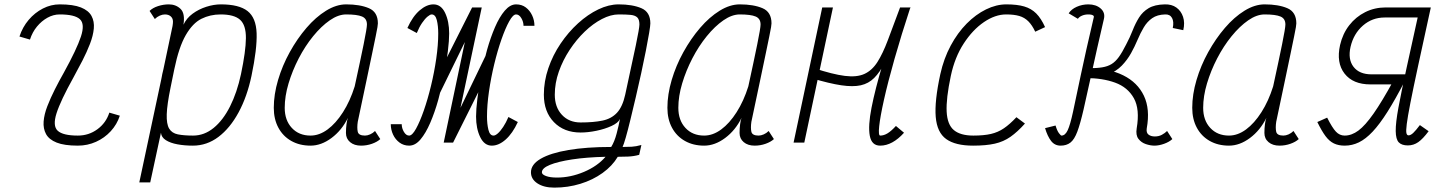

<svg xmlns="http://www.w3.org/2000/svg" viewBox="-20 -652 6640 878"><path d="M117 -471 69 -485Q83 -528 111 -561Q139 -594 176 -613Q213 -632 253 -632Q315 -632 350 -618Q385 -604 398.5 -579Q412 -554 409 -521.5Q406 -489 391.5 -451.5Q377 -414 357 -375Q337 -336 316 -298Q257 -192 238.5 -134Q220 -76 244 -54Q268 -32 336 -32Q386 -32 425.5 -61Q465 -90 480 -137L528 -123Q515 -83 486.5 -52Q458 -21 419 -3.5Q380 14 336 14Q274 14 239 0Q204 -14 190.5 -39Q177 -64 179.5 -96.5Q182 -129 196.5 -166.5Q211 -204 231 -243.5Q251 -283 272 -320Q331 -427 350 -484.5Q369 -542 345.5 -564Q322 -586 253 -586Q224 -586 197 -571Q170 -556 149 -530.5Q128 -505 117 -471Z M990 -632Q1073 -632 1112 -601.5Q1151 -571 1153.5 -500Q1156 -429 1130 -305Q1110 -210 1071 -138Q1032 -66 979 -26Q926 14 862 14Q824 14 791.5 8Q759 2 738.5 -11Q718 -24 716 -45L667 182H617L717 -287Q718 -293 719.5 -299.5Q721 -306 722 -313Q723 -318 724.5 -323.5Q726 -329 727 -334L769 -533Q770 -539 770.5 -544.5Q771 -550 771 -553Q771 -568 761 -577Q751 -586 734 -586Q723 -586 710.5 -580.5Q698 -575 688 -565L664 -602Q678 -616 702.5 -624Q727 -632 752 -632Q784 -632 805.5 -611.5Q827 -591 819 -539Q833 -569 861 -589.5Q889 -610 923.5 -621Q958 -632 990 -632ZM1082 -313Q1104 -418 1104.5 -477.5Q1105 -537 1078 -561.5Q1051 -586 989 -586Q941 -586 901 -566Q861 -546 829.5 -491.5Q798 -437 777 -335L760 -252Q744 -174 742.5 -129.5Q741 -85 753.5 -64Q766 -43 793.5 -37.5Q821 -32 863 -32Q914 -32 957 -67Q1000 -102 1032 -165.5Q1064 -229 1082 -313Z M1695 -53 1719 -16Q1705 -3 1681 5.5Q1657 14 1631 14Q1600 14 1581 -2Q1562 -18 1562 -44Q1562 -65 1564.5 -84Q1567 -103 1571 -113Q1543 -56 1496 -21Q1449 14 1400 14Q1350 14 1312 -7.5Q1274 -29 1253 -68Q1232 -107 1232 -159Q1232 -220 1251.5 -286Q1271 -352 1305 -413.5Q1339 -475 1381.5 -524.5Q1424 -574 1471 -603Q1518 -632 1563 -632Q1626 -632 1667 -614.5Q1708 -597 1708 -545Q1708 -541 1706 -527.5Q1704 -514 1698 -486Q1692 -458 1682 -408.5Q1672 -359 1655.5 -282Q1639 -205 1616 -95Q1612 -67 1616 -49.5Q1620 -32 1649 -32Q1660 -32 1672.5 -37.5Q1685 -43 1695 -53ZM1400 -32Q1440 -32 1478 -60Q1516 -88 1548.5 -139Q1581 -190 1602 -257Q1628 -376 1643 -450Q1658 -524 1658 -540Q1658 -567 1635.5 -576.5Q1613 -586 1563 -586Q1527 -586 1488 -559Q1449 -532 1412 -486.5Q1375 -441 1346 -385Q1317 -329 1299.5 -270.5Q1282 -212 1282 -159Q1282 -102 1314.5 -67Q1347 -32 1400 -32Z M2009 0 2201 -398 2242 -380 2052 0H2009L2139 -618H2183L1991 -225L1950 -243L2139 -618H2183L2052 0ZM1851 14Q1826 14 1807 0Q1788 -14 1777.5 -36.5Q1767 -59 1767 -84H1817Q1817 -66 1827 -49Q1837 -32 1851 -32Q1865 -32 1882.5 -63.5Q1900 -95 1918 -146.5Q1936 -198 1951 -260Q1966 -322 1975 -384.5Q1984 -447 1984 -499Q1984 -534 1977.5 -560Q1971 -586 1954 -586Q1947 -586 1935 -576Q1923 -566 1910 -547Q1897 -528 1886 -501L1843 -524Q1867 -577 1899 -604.5Q1931 -632 1962 -632Q1997 -632 2015.5 -593Q2034 -554 2034 -499Q2034 -467 2028 -417.5Q2022 -368 2011 -310Q2000 -252 1984 -195Q1968 -138 1947.5 -90.5Q1927 -43 1903 -14.5Q1879 14 1851 14ZM2229 14Q2195 14 2176 -25Q2157 -64 2157 -119Q2157 -151 2163 -200.5Q2169 -250 2180 -308Q2191 -366 2207 -423Q2223 -480 2243.5 -527.5Q2264 -575 2288.5 -603.5Q2313 -632 2340 -632Q2366 -632 2384.5 -618Q2403 -604 2413.5 -581.5Q2424 -559 2424 -534H2374Q2374 -552 2364 -569Q2354 -586 2340 -586Q2326 -586 2308.5 -554.5Q2291 -523 2273 -471.5Q2255 -420 2240 -358Q2225 -296 2216 -233.5Q2207 -171 2207 -119Q2207 -85 2213.5 -58.5Q2220 -32 2237 -32Q2245 -32 2256.5 -42Q2268 -52 2281 -71.5Q2294 -91 2305 -117L2348 -94Q2324 -42 2292.5 -14Q2261 14 2229 14Z M2515 206Q2467 206 2437.5 186.5Q2408 167 2408 136Q2408 100 2452.5 74Q2497 48 2579.5 34Q2662 20 2775 20Q2790 -4 2800 -42Q2810 -80 2815 -108Q2807 -90 2776.5 -76Q2746 -62 2707.5 -54Q2669 -46 2635 -46Q2559 -46 2513 -93.5Q2467 -141 2467 -219Q2467 -280 2487.5 -340Q2508 -400 2543.5 -452.5Q2579 -505 2623.5 -545.5Q2668 -586 2716 -609Q2764 -632 2809 -632Q2872 -632 2913 -614.5Q2954 -597 2954 -545Q2954 -535 2948.5 -501.5Q2943 -468 2933.5 -420Q2924 -372 2912 -316.5Q2900 -261 2887 -206Q2874 -151 2862.5 -103.5Q2851 -56 2841.5 -23Q2832 10 2827 20Q2849 20 2868.5 19Q2888 18 2913 11L2903 56Q2878 63 2851.5 64Q2825 65 2805 65Q2780 107 2735.5 139Q2691 171 2634 188.5Q2577 206 2515 206ZM2527 160Q2589 160 2650.5 134Q2712 108 2749 65Q2662 67 2596.5 77Q2531 87 2494.5 102Q2458 117 2458 136Q2458 146 2477 153Q2496 160 2527 160ZM2635 -92Q2694 -92 2735 -100.5Q2776 -109 2801.5 -136.5Q2827 -164 2839 -219Q2871 -365 2887.5 -444.5Q2904 -524 2904 -540Q2904 -563 2894 -572.5Q2884 -582 2863.5 -584Q2843 -586 2809 -586Q2773 -586 2732.5 -565Q2692 -544 2654 -507.5Q2616 -471 2585 -424Q2554 -377 2535.5 -324.5Q2517 -272 2517 -219Q2517 -162 2549.5 -127Q2582 -92 2635 -92Z M3495 -53 3519 -16Q3505 -3 3481 5.5Q3457 14 3431 14Q3400 14 3381 -2Q3362 -18 3362 -44Q3362 -65 3364.5 -84Q3367 -103 3371 -113Q3343 -56 3296 -21Q3249 14 3200 14Q3150 14 3112 -7.5Q3074 -29 3053 -68Q3032 -107 3032 -159Q3032 -220 3051.5 -286Q3071 -352 3105 -413.5Q3139 -475 3181.5 -524.5Q3224 -574 3271 -603Q3318 -632 3363 -632Q3426 -632 3467 -614.5Q3508 -597 3508 -545Q3508 -541 3506 -527.5Q3504 -514 3498 -486Q3492 -458 3482 -408.5Q3472 -359 3455.5 -282Q3439 -205 3416 -95Q3412 -67 3416 -49.5Q3420 -32 3449 -32Q3460 -32 3472.5 -37.5Q3485 -43 3495 -53ZM3200 -32Q3240 -32 3278 -60Q3316 -88 3348.5 -139Q3381 -190 3402 -257Q3428 -376 3443 -450Q3458 -524 3458 -540Q3458 -567 3435.5 -576.5Q3413 -586 3363 -586Q3327 -586 3288 -559Q3249 -532 3212 -486.5Q3175 -441 3146 -385Q3117 -329 3099.5 -270.5Q3082 -212 3082 -159Q3082 -102 3114.5 -67Q3147 -32 3200 -32Z M3658 0H3609L3740 -618H3789ZM4077 -76 4114 -45Q4088 -16 4060.5 -1Q4033 14 4005 14Q3966 14 3957.5 -31Q3949 -76 3965.5 -160Q3982 -244 4016.5 -360Q4051 -476 4096 -618H4144Q4103 -535 4075.5 -471.5Q4048 -408 4025.5 -364.5Q4003 -321 3977.5 -295.5Q3952 -270 3916.5 -262Q3881 -254 3827 -262Q3773 -270 3693 -294L3703 -340Q3788 -312 3843 -305Q3898 -298 3933 -314Q3968 -330 3992.5 -368.5Q4017 -407 4040.5 -469.5Q4064 -532 4096 -618H4143Q4101 -490 4070.5 -382.5Q4040 -275 4022.5 -196.5Q4005 -118 4000.5 -75Q3996 -32 4005 -32Q4022 -32 4039 -42.5Q4056 -53 4077 -76Z M4628 -116 4667 -87Q4633 -49 4601 -26.5Q4569 -4 4529 5Q4489 14 4430 14Q4349 14 4307 -16Q4265 -46 4259 -117.5Q4253 -189 4280 -313Q4296 -385 4327.5 -443.5Q4359 -502 4400.5 -544Q4442 -586 4489 -609Q4536 -632 4582 -632Q4631 -632 4663.5 -622.5Q4696 -613 4718.5 -590.5Q4741 -568 4759 -528L4714 -507Q4700 -537 4682.5 -554.5Q4665 -572 4641 -579Q4617 -586 4581 -586Q4531 -586 4479.5 -551Q4428 -516 4387 -453Q4346 -390 4328 -305Q4306 -201 4309 -141.5Q4312 -82 4342 -57Q4372 -32 4431 -32Q4479 -32 4511.5 -39.5Q4544 -47 4571 -65.5Q4598 -84 4628 -116Z M4830 14Q4803 14 4786.5 -7.5Q4770 -29 4759 -66L4807 -78Q4814 -54 4822.5 -43Q4831 -32 4834 -32Q4851 -32 4862.5 -56.5Q4874 -81 4887 -141.5Q4900 -202 4922 -307Q4944 -412 4982 -574Q4983 -578 4980 -580.5Q4977 -583 4971.5 -584.5Q4966 -586 4957 -586Q4941 -586 4928 -580.5Q4915 -575 4909 -566L4867 -591Q4879 -610 4904 -621Q4929 -632 4957 -632Q4992 -632 5013.5 -613Q5035 -594 5028 -565Q4994 -419 4972 -317.5Q4950 -216 4935 -151Q4920 -86 4906.5 -50Q4893 -14 4875 0Q4857 14 4830 14ZM5259 14Q5241 14 5220 7Q5199 0 5186 -17Q5173 -34 5178 -65H5224Q5221 -45 5232 -36.5Q5243 -28 5261 -28Q5279 -28 5293 -35.5Q5307 -43 5317 -53L5341 -16Q5327 -3 5303.5 5.5Q5280 14 5259 14ZM5178 -65Q5193 -153 5165 -203Q5137 -253 5079.5 -274Q5022 -295 4946 -295L4956 -340Q5051 -340 5116.5 -307.5Q5182 -275 5211 -214Q5240 -153 5224 -65ZM4946 -295 4956 -340Q4995 -340 5020 -344Q5045 -348 5063 -359Q5081 -370 5096.5 -391.5Q5112 -413 5130 -449Q5147 -481 5159.5 -513Q5172 -545 5188.5 -571.5Q5205 -598 5232.5 -614.5Q5260 -631 5306 -632Q5338 -633 5359.5 -617.5Q5381 -602 5390 -575Q5399 -548 5391 -514L5343 -524Q5349 -553 5339.5 -570Q5330 -587 5308 -586Q5272 -585 5249 -569Q5226 -553 5210.5 -527Q5195 -501 5182 -470Q5169 -439 5152 -408.5Q5135 -378 5110 -352Q5085 -326 5045.5 -310.5Q5006 -295 4946 -295Z M5895 -53 5919 -16Q5905 -3 5881 5.5Q5857 14 5831 14Q5800 14 5781 -2Q5762 -18 5762 -44Q5762 -65 5764.5 -84Q5767 -103 5771 -113Q5743 -56 5696 -21Q5649 14 5600 14Q5550 14 5512 -7.5Q5474 -29 5453 -68Q5432 -107 5432 -159Q5432 -220 5451.5 -286Q5471 -352 5505 -413.5Q5539 -475 5581.5 -524.5Q5624 -574 5671 -603Q5718 -632 5763 -632Q5826 -632 5867 -614.5Q5908 -597 5908 -545Q5908 -541 5906 -527.5Q5904 -514 5898 -486Q5892 -458 5882 -408.5Q5872 -359 5855.5 -282Q5839 -205 5816 -95Q5812 -67 5816 -49.5Q5820 -32 5849 -32Q5860 -32 5872.5 -37.5Q5885 -43 5895 -53ZM5600 -32Q5640 -32 5678 -60Q5716 -88 5748.5 -139Q5781 -190 5802 -257Q5828 -376 5843 -450Q5858 -524 5858 -540Q5858 -567 5835.5 -576.5Q5813 -586 5763 -586Q5727 -586 5688 -559Q5649 -532 5612 -486.5Q5575 -441 5546 -385Q5517 -329 5499.5 -270.5Q5482 -212 5482 -159Q5482 -102 5514.5 -67Q5547 -32 5600 -32Z M6507 -618 6498 -572H6312Q6255 -572 6212.5 -535Q6170 -498 6156 -438Q6143 -381 6169.5 -346.5Q6196 -312 6252 -312H6440L6431 -266H6247Q6167 -266 6128.5 -315.5Q6090 -365 6108 -446Q6120 -498 6150 -536.5Q6180 -575 6223 -596.5Q6266 -618 6317 -618ZM6418 13Q6390 13 6376.5 -1Q6363 -15 6362.5 -52.5Q6362 -90 6375 -160.5Q6388 -231 6412.5 -343Q6437 -455 6473 -618H6523Q6488 -458 6465 -351.5Q6442 -245 6429.5 -181Q6417 -117 6413 -85Q6409 -53 6411.5 -43Q6414 -33 6421 -33Q6431 -33 6443 -44.5Q6455 -56 6473 -80L6513 -52Q6487 -17 6465.5 -2Q6444 13 6418 13ZM6352 -283H6405Q6361 -198 6325 -141Q6289 -84 6257 -50Q6225 -16 6194 -1Q6163 14 6129 14Q6101 14 6080 4Q6059 -6 6041.5 -29.5Q6024 -53 6004 -94L6049 -114Q6072 -68 6089 -50Q6106 -32 6129 -32Q6161 -32 6192 -55Q6223 -78 6261.5 -133Q6300 -188 6352 -283Z"/></svg>

Font: Victor Mono Thin
Style: Italic
Weight: 100
Italic angle: -12°
Monospace: yes
Designer: Rune Bjørnerås
Version: Version 1.561;gftools[0.9.30]